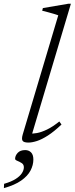

<svg xmlns="http://www.w3.org/2000/svg" viewBox="-88 -740 392 1010"><path d="M218.5 -659.5Q209.5 -663 195 -667.2Q180.5 -671.5 164.5 -675.8Q148.5 -680 134 -683.5L137.5 -697.5L272.5 -720.5H285L76.5 -21.5L65.5 -37.5Q83.5 -36 106.8 -40.2Q130 -44.5 159.2 -58.5Q188.5 -72.5 224 -101L235.5 -85Q196.5 -48 164.2 -27.2Q132 -6.5 106.2 1.8Q80.5 10 61.5 10Q37.5 10 31 0.8Q24.5 -8.5 31.5 -32.5ZM-8.5 95.5Q-8.5 79 5 64.2Q18.5 49.5 44.5 49.5Q63.5 49.5 75.5 61.8Q87.5 74 87.5 99Q87.5 128.5 72.5 157.2Q57.5 186 23.2 210Q-11 234 -67.5 249.5L-66.5 227Q-28.5 216 -5.8 201.5Q17 187 27.2 171Q37.5 155 37.5 140Q37.5 125 26 117.8Q14.5 110.5 3 106Q-8.5 101.5 -8.5 95.5Z"/></svg>

Font: Newsreader Light
Style: Italic
Weight: 300
Italic angle: -17°
Designer: Hugues Gentile
Foundry: Production Type
Version: Version 1.003